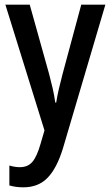

<svg xmlns="http://www.w3.org/2000/svg" viewBox="-20 -560 473 820"><path d="M3 -540H107L190 -243Q198 -213 205 -182.5Q212 -152 216 -122H220Q224 -148 231 -178.5Q238 -209 247 -243L327 -540H430L249 73Q223 158 183.5 199Q144 240 80 240Q63 240 48.5 238Q34 236 20 232V147Q30 150 41.5 152Q53 154 65 154Q99 154 118.5 131Q138 108 153 55L170 -3Z"/></svg>

Font: Noto Sans Ethiopic Condensed Medium
Style: Regular
Weight: 500
Width: 3
Designer: Monotype Design Team
Foundry: Monotype Imaging Inc.
Version: Version 2.102; ttfautohint (v1.8.4.7-5d5b)